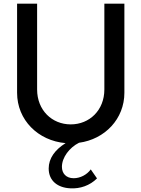

<svg xmlns="http://www.w3.org/2000/svg" viewBox="-20 -770 769 1045"><path d="M548 -750V-283C548 -170 467 -93 365 -93C263 -93 182 -170 182 -283V-750H73V-265C73 -117 187 -4 337 9C279 45 245 92 245 147C245 215 295 252 363 255C416 258 469 240 508 201L474 152C453 181 417 200 381 200C340 200 317 174 317 138C317 87 358 33 410 7C551 -12 657 -123 657 -265V-750Z"/></svg>

Font: Oakes Medium
Style: Regular
Weight: 500
Designer: Samuel Oakes
Foundry: Samuel Oakes
Version: Version 1.003;PS 001.003;hotconv 1.0.88;makeotf.lib2.5.64775